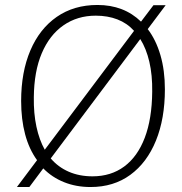

<svg xmlns="http://www.w3.org/2000/svg" viewBox="-20 -738 731 772"><path d="M48 14 129 -94Q97 -138 81 -198Q65 -258 65 -332Q65 -448 102 -535Q139 -622 208 -670Q277 -718 372 -718Q478 -718 547 -651L597 -717H646L574 -621Q607 -578 625 -516.5Q643 -455 643 -379Q643 -261 607 -172.5Q571 -84 504 -35Q437 14 344 14Q286 14 237.5 -5.5Q189 -25 154 -61L98 14ZM352 -29Q426 -29 479.5 -68.5Q533 -108 562 -184Q591 -260 592 -369Q593 -436 580.5 -489.5Q568 -543 544 -581L184 -101Q214 -66 256.5 -47.5Q299 -29 352 -29ZM160 -136 519 -614Q491 -645 452 -660Q413 -675 365 -675Q291 -675 235 -636Q179 -597 148 -524Q117 -451 116 -347Q115 -282 126.5 -228.5Q138 -175 160 -136Z"/></svg>

Font: Literata 18pt ExtraLight
Style: Italic
Weight: 250
Italic angle: -2°
Designer: Latin by Veronika Burian and Jose Scaglione. Greek by Irene Vlachou. Cyrillic by Vera Evstafieva
Foundry: TypeTogether
Version: Version 3.103;gftools[0.9.29]